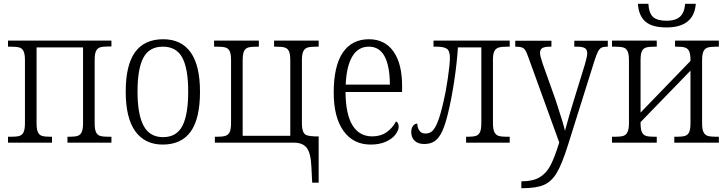

<svg xmlns="http://www.w3.org/2000/svg" viewBox="-20 -749 3817 1008"><path d="M22 -31H38Q67 -31 82 -35.5Q97 -40 104 -55.5Q111 -71 111 -102V-433Q111 -464 104 -479.5Q97 -495 82 -499.5Q67 -504 38 -504H22V-536H565V-505H550Q521 -505 506 -500.5Q491 -496 484 -481Q477 -466 477 -434V-102Q477 -70 484 -55Q491 -40 506 -35.5Q521 -31 551 -31H565V0H334V-31H343Q372 -31 387 -35.5Q402 -40 409 -55.5Q416 -71 416 -102V-500H172V-102Q172 -70 179 -55Q186 -40 201 -35.5Q216 -31 246 -31H253V0H22Z M640 -268Q640 -407 689 -475Q738 -543 837 -543Q932 -543 981 -474Q1030 -405 1030 -268Q1030 -126 981 -58Q932 10 834 10Q741 10 690.5 -59.5Q640 -129 640 -268ZM968 -268Q968 -389 937 -446.5Q906 -504 835 -504Q764 -504 733 -446.5Q702 -389 702 -268Q702 -148 734 -88.5Q766 -29 836 -29Q907 -29 937.5 -88Q968 -147 968 -268Z M1615 130Q1612 56 1591 28Q1570 0 1523 0H1108V-31H1120Q1149 -31 1164 -36Q1179 -41 1186 -56Q1193 -71 1193 -103V-433Q1193 -465 1186 -480Q1179 -495 1164 -499.5Q1149 -504 1120 -504H1104V-536H1339V-504H1328Q1298 -504 1283 -499.5Q1268 -495 1261 -480Q1254 -465 1254 -433V-36H1504V-433Q1504 -465 1497 -480Q1490 -495 1475 -499.5Q1460 -504 1431 -504H1419V-536H1653V-504H1640Q1610 -504 1595 -499.5Q1580 -495 1572.5 -480Q1565 -465 1565 -433V-104Q1565 -73 1571.5 -58Q1578 -43 1591.5 -38.5Q1605 -34 1631 -33H1653V210H1619Z M1732 -263Q1732 -402 1779.5 -472.5Q1827 -543 1917 -543Q2000 -543 2045.5 -479Q2091 -415 2091 -298V-266H1794Q1795 -148 1831 -90.5Q1867 -33 1934 -33Q1979 -33 2010.5 -55.5Q2042 -78 2059 -112Q2073 -104 2073 -84Q2073 -65 2056 -42.5Q2039 -20 2005.5 -5Q1972 10 1926 10Q1835 10 1783.5 -61.5Q1732 -133 1732 -263ZM2027 -305Q2025 -504 1917 -504Q1860 -504 1829.5 -452.5Q1799 -401 1795 -305Z M2139 -56Q2139 -75 2148 -87.5Q2157 -100 2171 -100Q2171 -79 2181.5 -63.5Q2192 -48 2214 -48Q2235 -48 2249.5 -61Q2264 -74 2278.5 -110.5Q2293 -147 2309 -218Q2320 -263 2331 -337.5Q2342 -412 2342 -445Q2342 -482 2326 -493Q2310 -504 2271 -504H2256V-536H2656V-504H2643Q2614 -504 2598.5 -499.5Q2583 -495 2575.5 -480.5Q2568 -466 2568 -436V-102Q2568 -71 2575.5 -55.5Q2583 -40 2598 -35.5Q2613 -31 2641 -31H2656V0H2427V-31H2434Q2463 -31 2478 -35.5Q2493 -40 2500 -55.5Q2507 -71 2507 -102V-500H2384Q2379 -418 2364.5 -322.5Q2350 -227 2332 -154Q2317 -92 2300.5 -57.5Q2284 -23 2262 -8Q2240 7 2207 7Q2175 7 2157 -10Q2139 -27 2139 -56Z M2717 203Q2778 203 2813.5 181.5Q2849 160 2870.5 118.5Q2892 77 2916 -1L2754 -448Q2745 -474 2738 -485Q2731 -496 2720 -500Q2709 -504 2687 -504H2685V-535H2875V-504H2870Q2839 -504 2827 -496.5Q2815 -489 2815 -471Q2815 -456 2830 -412L2896 -227Q2940 -94 2946 -62Q2948 -69 2967 -137Q2985 -196 2986 -201L3051 -412Q3063 -453 3063 -470Q3063 -488 3051 -496Q3039 -504 3007 -504H2995V-535H3171V-504H3168Q3148 -504 3137.5 -498.5Q3127 -493 3119 -477.5Q3111 -462 3100 -427L2962 12Q2931 111 2903.5 157.5Q2876 204 2836 221.5Q2796 239 2722 239H2717Z M3193 -31H3208Q3237 -31 3252 -35.5Q3267 -40 3274.5 -55.5Q3282 -71 3282 -102V-433Q3282 -464 3275 -479.5Q3268 -495 3253 -499.5Q3238 -504 3209 -504H3193V-536H3428V-504H3417Q3387 -504 3372 -499.5Q3357 -495 3350 -480.5Q3343 -466 3343 -434V-158L3605 -429V-434Q3605 -465 3598 -480Q3591 -495 3576 -499.5Q3561 -504 3532 -504H3524V-536H3754V-504H3741Q3711 -504 3696 -499.5Q3681 -495 3673.5 -480Q3666 -465 3666 -433V-102Q3666 -70 3673.5 -55Q3681 -40 3696 -35.5Q3711 -31 3741 -31H3754V0H3520V-31H3532Q3561 -31 3576 -35.5Q3591 -40 3598 -55Q3605 -70 3605 -102V-378L3343 -108V-102Q3343 -70 3350 -55Q3357 -40 3372 -35.5Q3387 -31 3417 -31H3428V0H3193ZM3329 -729H3384Q3387 -679 3409 -659.5Q3431 -640 3480 -640Q3525 -640 3549 -660.5Q3573 -681 3577 -729H3633Q3623 -605 3479 -605Q3403 -605 3368 -636Q3333 -667 3329 -729Z"/></svg>

Font: Noto Serif NarrowLight
Style: Regular
Weight: 300
Width: 4
Designer: Monotype Design Team
Foundry: Monotype Imaging Inc.
Version: Version 1.001